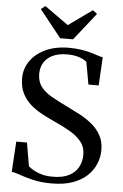

<svg xmlns="http://www.w3.org/2000/svg" viewBox="-63 -1016 684 1072"><g transform="rotate(5 278.5 -480.0)"><path d="M268 11Q208.5 11 163.2 0.2Q118 -10.5 87 -21.8Q56 -33 40.5 -34.5L51 -204.5H111L133.5 -73Q148 -61 167.2 -50.5Q186.5 -40 211.8 -33.5Q237 -27 269 -27Q325.5 -26.5 361 -44.8Q396.5 -63 413.5 -94.2Q430.5 -125.5 430.5 -163.5Q430.5 -207 406 -237.2Q381.5 -267.5 340.5 -291Q299.5 -314.5 249 -337Q218.5 -351 184.2 -369Q150 -387 120 -412.2Q90 -437.5 71.2 -473.8Q52.5 -510 52.5 -560.5Q52.5 -612 81.8 -655.5Q111 -699 166.2 -725.2Q221.5 -751.5 298 -752Q337.5 -752 369 -747Q400.5 -742 424.5 -735Q448.5 -728 465 -722.2Q481.5 -716.5 491 -715.5L482 -557H424.5L402 -682Q396 -688 381.5 -695.8Q367 -703.5 345 -709Q323 -714.5 294 -714.5Q246 -714.5 213 -699.5Q180 -684.5 162.8 -657.2Q145.5 -630 145.5 -593.5Q145.5 -549.5 167.2 -521Q189 -492.5 227.5 -470.5Q266 -448.5 316 -424.5Q351.5 -407.5 388.5 -388Q425.5 -368.5 457.5 -342.5Q489.5 -316.5 509 -281.5Q528.5 -246.5 528.5 -198Q528.5 -161 514 -124Q499.5 -87 468.5 -56.5Q437.5 -26 387.8 -7.5Q338 11 268 11ZM244.5 -801 123 -954 147.5 -972.5 280.5 -877.5 413.5 -972.5 438 -954 317 -801Z"/></g></svg>

Font: Merriweather 96pt
Style: Regular
Weight: 400
Version: Version 2.100